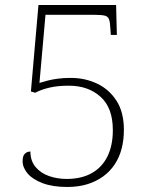

<svg xmlns="http://www.w3.org/2000/svg" viewBox="-20 -734 599 764"><path d="M247 10Q190 10 150 -5Q110 -20 90 -43.5Q70 -67 70 -93Q70 -114 79 -122.5Q88 -131 101 -131Q101 -94 121.5 -69.5Q142 -45 175 -33.5Q208 -22 245 -22Q304 -22 345 -45Q386 -68 407.5 -111.5Q429 -155 429 -216Q429 -305 380 -349Q331 -393 254 -393Q210 -393 177.5 -385.5Q145 -378 120 -365L103 -370L133 -714H442L445 -595H421L419 -623Q418 -647 413.5 -658Q409 -669 396 -672Q383 -675 356 -675H161L137 -404Q153 -409 170.5 -413.5Q188 -418 210.5 -421Q233 -424 261 -424Q319 -424 367 -401Q415 -378 444 -332.5Q473 -287 473 -217Q473 -177 464 -142.5Q455 -108 436.5 -80Q418 -52 390.5 -32Q363 -12 327.5 -1Q292 10 247 10Z"/></svg>

Font: Noto Serif Kannada ExtraLight
Style: Regular
Weight: 250
Version: Version 2.003